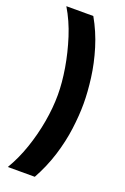

<svg xmlns="http://www.w3.org/2000/svg" viewBox="-156 -745 594 910"><g transform="rotate(20 141.0 -290.5)"><path d="M12 -696H148Q185 -631 207 -559Q229 -487 238 -417Q247 -347 247 -289Q247 -230 238 -161.5Q229 -93 207 -22.5Q185 48 148 115H12Q46 58 69.5 -10.5Q93 -79 105.5 -150.5Q118 -222 118 -287Q118 -348 106 -420Q94 -492 71 -564Q48 -636 12 -696Z"/></g></svg>

Font: Bricolage Grotesque 48pt SemiBold
Style: Regular
Weight: 600
Designer: Mathieu Triay
Foundry: Atelier Triay
Version: Version 1.000; ttfautohint (v1.8.4.7-5d5b);gftools[0.9.32]